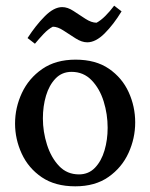

<svg xmlns="http://www.w3.org/2000/svg" viewBox="-20 -645 529 676"><path d="M245 11Q174 11 127 -21Q80 -53 56.5 -104Q33 -155 33 -210Q33 -266 57 -317.5Q81 -369 128.5 -402Q176 -435 246 -435Q317 -435 363.5 -403Q410 -371 433 -320.5Q456 -270 456 -214Q456 -158 432.5 -106.5Q409 -55 362 -22Q315 11 245 11ZM258 -31Q292 -31 314.5 -54.5Q337 -78 348 -115.5Q359 -153 359 -195Q359 -243 345 -288Q331 -333 302.5 -362.5Q274 -392 232 -392Q198 -392 175.5 -368.5Q153 -345 142 -308Q131 -271 131 -228Q131 -181 145.5 -135.5Q160 -90 188 -60.5Q216 -31 258 -31ZM103 -491 77 -511Q106 -556 138 -588Q170 -620 199 -620Q218 -620 238.5 -606.5Q259 -593 280.5 -579Q302 -565 320 -565Q335 -573 351 -589Q367 -605 382 -625L408 -605Q380 -559 348.5 -527.5Q317 -496 287 -496Q268 -496 246 -510Q224 -524 203.5 -537.5Q183 -551 166 -551Q150 -543 133.5 -525.5Q117 -508 103 -491Z"/></svg>

Font: Ruwudu
Style: Regular
Weight: 400
Designer: Becca Hirsbrunner Spalinger
Foundry: SIL International
Version: Version 3.000